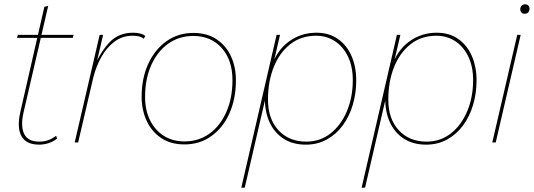

<svg xmlns="http://www.w3.org/2000/svg" viewBox="-20 -662 2480 892"><path d="M162 10Q102 10 80 -29Q58 -68 74 -140L186 -630L204 -635L89 -138Q75 -75 92.5 -39.5Q110 -4 163 -4Q186 -4 204.5 -11Q223 -18 241 -31L245 -18Q229 -5 207 2.5Q185 10 162 10ZM59 -486 63 -500H322L318 -486Z M327 0 443 -500H459L424 -349L420 -356Q447 -421 489 -465.5Q531 -510 598 -510Q615 -510 630 -506.5Q645 -503 655 -495L648 -482Q638 -490 624.5 -493Q611 -496 596 -496Q549 -496 512.5 -469Q476 -442 451 -397.5Q426 -353 413 -300L343 0Z M837 9Q773 9 728.5 -21Q684 -51 661 -101.5Q638 -152 638 -212Q638 -299 669 -366Q700 -433 754 -471Q808 -509 878 -509Q943 -509 987 -479Q1031 -449 1053.5 -399.5Q1076 -350 1076 -289Q1076 -202 1045.5 -134.5Q1015 -67 961 -29Q907 9 837 9ZM837 -5Q903 -5 953 -41Q1003 -77 1031.5 -141.5Q1060 -206 1060 -290Q1060 -383 1010 -439Q960 -495 878 -495Q812 -495 761.5 -459Q711 -423 682.5 -359Q654 -295 654 -211Q654 -150 677 -103.5Q700 -57 741 -31Q782 -5 837 -5Z M1101 210 1265 -500H1281L1244 -341L1240 -350Q1265 -427 1321.5 -468.5Q1378 -510 1450 -510Q1509 -510 1550.5 -480.5Q1592 -451 1613.5 -401Q1635 -351 1635 -289Q1635 -229 1619 -175Q1603 -121 1572.5 -79.5Q1542 -38 1498.5 -14Q1455 10 1401 10Q1338 10 1294.5 -19.5Q1251 -49 1229.5 -100.5Q1208 -152 1211 -218L1223 -248L1117 210ZM1403 -4Q1467 -4 1515.5 -42Q1564 -80 1591.5 -145Q1619 -210 1619 -290Q1619 -353 1596.5 -399.5Q1574 -446 1535.5 -471Q1497 -496 1448 -496Q1379 -496 1329 -457Q1279 -418 1252 -351Q1225 -284 1225 -199Q1225 -109 1274 -56.5Q1323 -4 1403 -4Z M1660 210 1824 -500H1840L1803 -341L1799 -350Q1824 -427 1880.5 -468.5Q1937 -510 2009 -510Q2068 -510 2109.5 -480.5Q2151 -451 2172.5 -401Q2194 -351 2194 -289Q2194 -229 2178 -175Q2162 -121 2131.5 -79.5Q2101 -38 2057.5 -14Q2014 10 1960 10Q1897 10 1853.5 -19.5Q1810 -49 1788.5 -100.5Q1767 -152 1770 -218L1782 -248L1676 210ZM1962 -4Q2026 -4 2074.5 -42Q2123 -80 2150.5 -145Q2178 -210 2178 -290Q2178 -353 2155.5 -399.5Q2133 -446 2094.5 -471Q2056 -496 2007 -496Q1938 -496 1888 -457Q1838 -418 1811 -351Q1784 -284 1784 -199Q1784 -109 1833 -56.5Q1882 -4 1962 -4Z M2399 -500 2283 0H2267L2383 -500ZM2417 -598Q2408 -598 2402.5 -604Q2397 -610 2397 -618Q2397 -629 2403.5 -635.5Q2410 -642 2420 -642Q2429 -642 2434.5 -636Q2440 -630 2440 -622Q2440 -611 2434 -604.5Q2428 -598 2417 -598Z"/></svg>

Font: Kantumruy Pro Thin
Style: Italic
Weight: 250
Italic angle: -13°
Version: Version 1.002